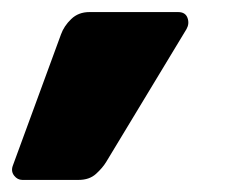

<svg xmlns="http://www.w3.org/2000/svg" viewBox="-67 -223 387 318"><path d="M34 -166Q39 -180 51 -191.5Q63 -203 81 -203H228Q240 -203 243.5 -193.5Q247 -184 242 -175L109 45Q103 55 92 65Q81 75 63 75H-30Q-38 75 -43.5 68Q-49 61 -46 52Z"/></svg>

Font: Rubik Light ExtraBold
Style: Italic
Weight: 800
Italic angle: -12°
Version: Version 2.104